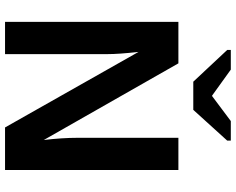

<svg xmlns="http://www.w3.org/2000/svg" viewBox="-107 -829 936 762"><g transform="rotate(90 361.0 -448.0)"><path d="M485.8 0 186 -529.8Q194.8 -452.6 194.8 -405.8V0H66.9V-688H231.4L535.6 -153.8Q526.9 -227.5 526.9 -288.1V-688H654.8V0ZM416 -747.1H304.2L178.2 -881.8V-896H256.3L359.4 -821.8H361.3L460.4 -896H538.1V-881.8Z"/></g></svg>

Font: Arial
Style: Bold
Weight: 700
Designer: Steve Matteson
Foundry: Ascender Corporation
Version: Version 2.00.3